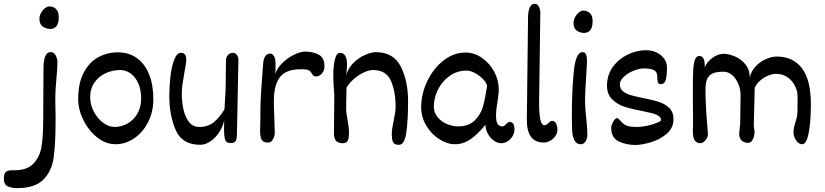

<svg xmlns="http://www.w3.org/2000/svg" viewBox="-95 -746 4333 1008"><path d="M168 -594.2Q147.9 -594.2 129.9 -606.4Q111.8 -618.7 111.8 -647.9Q111.8 -662.6 120.1 -677.7Q128.4 -692.9 140.6 -702.6Q152.8 -712.4 164.6 -712.4Q184.1 -712.4 198.7 -699.2Q213.4 -686 213.4 -654.8Q213.4 -594.2 168 -594.2ZM195.8 -190.4Q196.8 -153.3 196.8 -131.8V-114.3Q196.8 13.2 186.3 83.5Q175.8 153.8 131.8 197.8Q87.9 241.7 -6.8 241.7Q-33.2 241.7 -54 232.7Q-74.7 223.6 -74.7 191.4Q-74.7 166 -64.7 157Q-54.7 147.9 -34.7 147.9H-20Q47.9 147.9 80.8 112.8Q113.8 77.6 122.6 25.4Q131.3 -26.9 131.8 -108.4L133.3 -388.7Q134.3 -472.7 170.4 -472.7Q187 -472.7 195.8 -458Q204.6 -443.4 206.5 -422.9Q206.5 -390.1 201.2 -333.5Q195.3 -268.1 195.3 -234.9Z M315.4 -225.6Q315.4 -310.5 345 -365.7Q374.5 -420.9 421.6 -446Q468.8 -471.2 523.4 -471.2Q581.5 -471.2 623.5 -441.2Q665.5 -411.1 687.7 -355.7Q710 -300.3 710 -225.6Q710 -157.7 681.9 -103.5Q653.8 -49.3 608.2 -19Q562.5 11.2 511.7 11.2Q460.4 11.2 415 -24.9Q369.6 -61 342.5 -116.5Q315.4 -171.9 315.4 -225.6ZM535.2 -378.4Q496.6 -378.4 460.4 -362.1Q424.3 -345.7 401.4 -313.5Q378.4 -281.2 378.4 -235.8Q378.4 -197.8 397 -161.4Q415.5 -125 445.3 -102.3Q475.1 -79.6 506.8 -79.6Q543 -79.6 575 -97.7Q606.9 -115.7 626.5 -149.7Q646 -183.6 646 -230Q646 -273.4 631.6 -307.1Q617.2 -340.8 591.8 -359.6Q566.4 -378.4 535.2 -378.4Z M873 -364.3Q866.2 -327.6 862.8 -302.7Q859.4 -277.8 859.4 -252.9Q859.4 -217.3 866.7 -178Q874 -138.7 894.5 -109.1Q915 -79.6 951.7 -79.6Q997.1 -79.6 1027.1 -104Q1057.1 -128.4 1083.5 -171.9Q1084.5 -184.6 1088.9 -266.6L1089.8 -291L1091.3 -427.2Q1091.3 -448.2 1103 -458.5Q1114.7 -468.8 1127.4 -468.8Q1138.7 -468.8 1147.7 -458.5Q1156.7 -448.2 1156.7 -430.2L1148.9 -41.5Q1148.4 -14.2 1141.6 -4.6Q1134.8 4.9 1117.7 4.9Q1103 4.9 1095.5 -0.2Q1087.9 -5.4 1084.5 -21.7Q1081.1 -38.1 1081.1 -72.8Q1081.1 -97.7 1082 -113.3Q1073.7 -77.6 1053.5 -48.3Q1033.2 -19 1007.3 -2.4Q981.4 14.2 956.5 14.2Q860.4 14.2 827.1 -63.7Q793.9 -141.6 793.9 -241.7Q793.9 -292.5 799.8 -344.5Q805.7 -396.5 819.6 -432.6Q833.5 -468.8 856 -468.8Q882.8 -468.8 882.8 -434.1Q882.8 -414.1 873 -364.3Z M1342.8 -215.3V-198.2L1347.7 -47.9Q1347.7 -39.6 1344 -27.6Q1340.3 -15.6 1332.3 -6.6Q1324.2 2.4 1311.5 2.4Q1288.1 2.4 1279.3 -11.7Q1270.5 -25.9 1270.5 -58.1Q1270.5 -79.6 1271.5 -103Q1272 -110.8 1272 -123.5V-152.8V-169.4Q1272 -196.8 1274.7 -244.6Q1277.3 -292.5 1286.6 -412.1Q1288.1 -436.5 1297.6 -450.7Q1307.1 -464.8 1324.7 -464.8Q1334.5 -464.8 1343 -451.9Q1351.6 -439 1351.6 -410.6Q1351.6 -367.2 1350.1 -357.4Q1359.9 -388.7 1387.9 -415.8Q1416 -442.9 1449.2 -459Q1482.4 -475.1 1506.8 -475.1Q1546.9 -475.1 1577.6 -459.5Q1608.4 -443.8 1608.4 -397.5Q1608.4 -382.8 1602.1 -370.6Q1595.7 -358.4 1585.7 -351.6Q1575.7 -344.7 1564.9 -344.7Q1555.7 -344.7 1551.3 -348.1Q1546.9 -351.6 1543 -358.9Q1537.1 -370.1 1527.1 -376.2Q1517.1 -382.3 1492.2 -382.3H1481Q1406.7 -382.3 1374.8 -341.3Q1342.8 -300.3 1342.8 -215.3Z M1863.3 -378.4Q1842.8 -378.4 1816.2 -366.2Q1789.6 -354 1764.6 -332.8Q1739.7 -311.5 1724.1 -286.1Q1724.1 -269.5 1723.1 -230.5Q1722.2 -193.4 1722.2 -179.2Q1722.2 -164.1 1724.1 -149.7Q1726.1 -135.3 1730 -114.3Q1732.9 -98.6 1735.1 -81.8Q1737.3 -64.9 1737.3 -50.3Q1737.3 -22.5 1731 -8.3Q1724.6 5.9 1703.6 5.9Q1682.6 5.9 1669.9 -5.9Q1657.2 -17.6 1658.2 -53.2L1660.2 -244.6Q1654.8 -314 1654.8 -339.8V-354.5Q1654.8 -397.5 1663.1 -433.1Q1671.4 -468.8 1689.9 -468.8Q1727.1 -468.8 1727.1 -404.8Q1727.1 -394.5 1724.1 -364.3L1722.7 -351.6Q1733.4 -389.6 1761.7 -417Q1790 -444.3 1822.8 -458.3Q1855.5 -472.2 1878.4 -472.2Q1970.2 -472.2 2008.8 -397Q2047.4 -321.8 2047.4 -214.4Q2047.4 -114.7 2038.1 -50.3Q2028.8 14.2 2000 14.2Q1987.3 14.2 1979.5 11Q1971.7 7.8 1966.8 -4.2Q1961.9 -16.1 1961.9 -41Q1961.9 -57.1 1964.4 -72.8Q1966.8 -88.4 1971.7 -111.8Q1977.1 -138.7 1979.5 -154.3Q1981.9 -169.9 1981.9 -187.5Q1981.9 -265.1 1957.3 -321.8Q1932.6 -378.4 1863.3 -378.4Z M2606 -65.4Q2606 -48.8 2596.7 -32.2Q2587.4 -15.6 2571.3 -4.9Q2555.2 5.9 2535.6 5.9Q2516.6 5.9 2497.3 -8.1Q2478 -22 2465.8 -44.7Q2453.6 -67.4 2453.6 -91.3Q2417 -44.9 2377.7 -16.8Q2338.4 11.2 2293.9 11.2Q2253.4 11.2 2211.7 -15.1Q2169.9 -41.5 2143.1 -86.2Q2116.2 -130.9 2116.2 -182.6Q2116.2 -252.4 2147.9 -319.3Q2179.7 -386.2 2233.2 -428.2Q2286.6 -470.2 2348.6 -470.2Q2395.5 -470.2 2435.8 -441.9Q2476.1 -413.6 2499.8 -368.9Q2523.4 -324.2 2523.4 -278.3Q2523.4 -258.8 2520.5 -239.3Q2517.6 -219.7 2517.1 -214.8Q2513.2 -191.9 2511.2 -174.3Q2509.3 -156.7 2509.3 -136.2Q2509.3 -107.4 2517.8 -95Q2526.4 -82.5 2543.5 -82.5Q2547.9 -82.5 2552.5 -85.9Q2557.1 -89.4 2563.5 -95.7Q2564.5 -96.7 2569.1 -100.8Q2573.7 -105 2577.6 -106.4Q2592.8 -106.4 2599.4 -96.7Q2606 -86.9 2606 -65.4ZM2461.9 -293Q2461.9 -308.1 2443.8 -327.6Q2425.8 -347.2 2400.6 -361.3Q2375.5 -375.5 2355.5 -375.5Q2305.2 -375.5 2265.6 -347.4Q2226.1 -319.3 2204.3 -275.4Q2182.6 -231.4 2182.6 -186Q2182.6 -156.2 2201.2 -132.6Q2219.7 -108.9 2249.3 -95.7Q2278.8 -82.5 2309.6 -82.5Q2366.7 -82.5 2397.9 -114.3Q2429.2 -146 2440.7 -186.8Q2452.1 -227.5 2461.9 -293Z M2831.5 -65.4Q2831.5 -46.4 2820.1 -30.8Q2808.6 -15.1 2792 -6.3Q2775.4 2.4 2762.2 2.4Q2714.4 2.4 2692.4 -28.3Q2670.4 -59.1 2670.9 -118.7L2677.2 -654.3Q2677.2 -686.5 2686 -706.3Q2694.8 -726.1 2713.4 -726.1Q2725.6 -726.1 2733.6 -711.7Q2741.7 -697.3 2741.7 -680.7L2735.4 -211.4V-194.8Q2735.4 -148.9 2741.9 -118.7Q2748.5 -88.4 2763.2 -88.4Q2769.5 -88.4 2773.9 -91.3Q2778.3 -94.2 2784.2 -100.1Q2790 -106 2794.2 -108.6Q2798.3 -111.3 2804.2 -111.3Q2817.4 -111.3 2824.5 -97.7Q2831.5 -84 2831.5 -65.4Z M2970.7 -573.2Q2950.7 -573.2 2933.3 -585Q2916 -596.7 2916 -626Q2916 -640.6 2924.1 -655.8Q2932.1 -670.9 2944.1 -680.7Q2956.1 -690.4 2966.8 -690.4Q2986.8 -690.4 3001.5 -677.7Q3016.1 -665 3016.1 -634.3Q3016.1 -573.2 2970.7 -573.2ZM2955.6 11.2Q2937.5 11.2 2927 -0.2Q2916.5 -11.7 2911.1 -38.6Q2907.2 -62 2907.2 -138.7Q2907.2 -265.6 2917.2 -368.9Q2927.2 -472.2 2962.9 -472.2Q2977.5 -472.2 2982.2 -459.2Q2986.8 -446.3 2986.8 -421.9L2982.9 -353.5Q2980.5 -318.8 2978.5 -280.8Q2976.6 -242.7 2976.6 -212.9Q2976.6 -181.2 2982.9 -124Q2988.8 -64.5 2988.8 -41.5Q2988.8 -17.1 2978.5 -2.9Q2968.3 11.2 2955.6 11.2Z M3113.8 -74.7Q3113.8 -83 3118.7 -95.5Q3123.5 -107.9 3130.9 -116.9Q3138.2 -126 3145.5 -126Q3147.9 -126 3157.7 -117.2Q3170.4 -101.1 3182.4 -93Q3194.3 -85 3209.5 -82.3Q3224.6 -79.6 3250 -79.6Q3275.4 -79.6 3304.9 -86.2Q3334.5 -92.8 3355 -101.6Q3375.5 -110.4 3375.5 -115.7Q3375.5 -128.9 3362.8 -137.5Q3350.1 -146 3331.5 -150.9Q3313 -155.8 3276.9 -163.1Q3219.7 -173.8 3182.9 -185.8Q3146 -197.8 3118.9 -224.4Q3091.8 -251 3091.8 -296.4Q3091.8 -352.5 3122.6 -394.8Q3153.3 -437 3200.9 -459.7Q3248.5 -482.4 3296.9 -482.4Q3328.6 -482.4 3353.8 -469.7Q3378.9 -457 3392.8 -436.3Q3406.7 -415.5 3406.7 -391.6Q3406.7 -353 3400.9 -328.6Q3395 -304.2 3373 -304.2Q3362.3 -304.2 3358.9 -314.5Q3355.5 -324.7 3355.5 -346.2Q3355.5 -369.1 3337.9 -377.9Q3320.3 -386.7 3285.2 -386.7Q3260.7 -386.7 3231 -374.5Q3201.2 -362.3 3180.2 -342.8Q3159.2 -323.2 3159.2 -302.2Q3159.2 -280.8 3175.3 -267.3Q3191.4 -253.9 3215.3 -246.8Q3239.3 -239.7 3281.2 -231.4Q3333 -221.2 3364.7 -210.9Q3396.5 -200.7 3418.7 -179Q3440.9 -157.2 3440.9 -120.6Q3440.9 -74.2 3405.3 -43.7Q3369.6 -13.2 3322 1Q3274.4 15.1 3239.7 15.1Q3192.9 15.1 3153.3 -3.7Q3113.8 -22.5 3113.8 -74.7Z M4092.3 -240.2Q4092.3 -267.6 4078.6 -295.2Q4064.9 -322.8 4039.1 -340.6Q4013.2 -358.4 3978.5 -358.4Q3960.4 -358.4 3937.5 -348.9Q3914.6 -339.4 3895 -322.3Q3875.5 -305.2 3867.2 -284.2L3862.3 -85.4L3864.3 -70.8L3866.2 -55.7Q3866.2 -31.2 3856.9 -13.7Q3847.7 3.9 3834 3.9Q3812.5 3.9 3799.1 -7.3Q3785.6 -18.6 3785.6 -49.3L3787.1 -59.6Q3791 -93.3 3791 -99.1L3793 -245.1Q3793.5 -273.9 3782.2 -303Q3771 -332 3750.2 -350.8Q3729.5 -369.6 3703.1 -369.6Q3667 -369.6 3646.5 -360.4Q3626 -351.1 3617.4 -331.1Q3608.9 -311 3608.9 -276.9V-257.8Q3608.9 -231 3611.8 -179.2Q3611.8 -170.4 3612.8 -155.8L3621.6 -43.5Q3621.6 -29.3 3614.7 -18.1Q3607.9 -6.8 3598.9 -0.5Q3589.8 5.9 3584.5 5.9Q3563 5.9 3552.7 -8.3Q3542.5 -22.5 3542.5 -60.5V-65.4L3543 -77.1Q3543.5 -80.6 3543.5 -88.4L3543 -167Q3542.5 -184.6 3542.5 -212.9V-291Q3542.5 -349.6 3544.7 -382.8Q3546.9 -416 3554.2 -434.1Q3561.5 -452.1 3576.2 -452.1Q3605 -452.1 3605 -400.4V-391.6Q3611.8 -410.2 3627.4 -426.5Q3643.1 -442.9 3663.3 -453.1Q3683.6 -463.4 3704.1 -463.4Q3730 -463.4 3762.2 -450.2Q3794.4 -437 3817.9 -408.9Q3841.3 -380.9 3841.3 -338.9Q3848.1 -372.1 3871.8 -397.2Q3895.5 -422.4 3926.3 -435.8Q3957 -449.2 3982.4 -449.2Q4067.9 -449.2 4115 -387.9Q4162.1 -326.7 4162.1 -198.2Q4162.1 -110.8 4150.9 -49.8Q4139.6 11.2 4116.7 11.2Q4104.5 11.2 4094 1.7Q4083.5 -7.8 4077.1 -22Q4070.8 -36.1 4070.8 -48.3Q4070.8 -64.9 4073.5 -77.4Q4076.2 -89.8 4081.1 -105Q4086.4 -121.1 4089.1 -133.8Q4091.8 -146.5 4091.8 -164.6Z"/></svg>

Font: Dekko
Style: Regular
Weight: 400
Designer: Multiple
Foundry: Sorkin Type
Version: Version 2.001